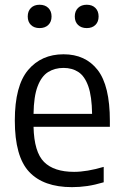

<svg xmlns="http://www.w3.org/2000/svg" viewBox="-20 -780 519 810"><path d="M283.5 9.5Q163.5 9.5 103 -55Q42.5 -119.5 42.5 -271.5Q42.5 -418 98.5 -484.5Q154.5 -551 248 -551Q340.5 -551 392 -484.8Q443.5 -418.5 443.5 -270V-245H121.5Q124 -138.5 165.8 -96.8Q207.5 -55 292.5 -55Q346.5 -55 417.5 -76V-11Q380.5 0 348.2 4.8Q316 9.5 283.5 9.5ZM248 -493.5Q211 -493.5 183 -476Q155 -458.5 138.8 -416Q122.5 -373.5 121.5 -299.5H368.5Q367.5 -373.5 352.5 -416Q337.5 -458.5 311 -476Q284.5 -493.5 248 -493.5ZM346 -661.5Q323 -661.5 309.2 -674.8Q295.5 -688 295.5 -710.5Q295.5 -733 309.2 -746.5Q323 -760 346 -760Q369 -760 382.5 -746.5Q396 -733 396 -710.5Q396 -688 382.5 -674.8Q369 -661.5 346 -661.5ZM147 -661.5Q124 -661.5 110.5 -674.8Q97 -688 97 -710.5Q97 -733 110.5 -746.5Q124 -760 147 -760Q170 -760 183.8 -746.5Q197.5 -733 197.5 -710.5Q197.5 -688 183.8 -674.8Q170 -661.5 147 -661.5Z"/></svg>

Font: Encode Sans SemiCondensed SemiCondensed
Style: Regular
Weight: 400
Width: 4
Designer: Multiple Designers
Foundry: Impallari Type
Version: Version 3.000; ttfautohint (v1.8.3) -l 8 -r 50 -G 200 -x 14 